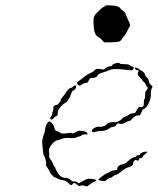

<svg xmlns="http://www.w3.org/2000/svg" viewBox="-20 -679 587 712"><path d="M511 -115Q514 -116 518 -116.5Q522 -117 524 -116.5Q526 -116 526 -115Q526 -113 519 -108Q512 -103 509 -97.5Q506 -92 501.5 -92.5Q497 -93 496 -89Q495 -85 492.5 -83.5Q490 -82 488 -84Q484 -88 479 -84Q474 -80 474 -73Q474 -67 467 -63Q460 -59 454 -58Q447 -57 422 -37Q416 -32 409.5 -30.5Q403 -29 397.5 -24Q392 -19 389 -20Q386 -21 377.5 -13.5Q369 -6 365.5 -7Q362 -8 353.5 -9Q345 -10 345 -12Q344 -14 359 -25.5Q374 -37 378 -37Q380 -37 386 -41Q396 -48 410 -48Q413 -49 414 -49.5Q415 -50 415 -53Q414 -58 420 -63.5Q426 -69 431 -69Q440 -69 452 -79Q470 -96 478 -96Q483 -96 485.5 -100Q488 -104 493 -103.5Q498 -103 499 -107Q500 -111 511 -115ZM158 -226Q164 -232 173 -222Q179 -216 180.5 -208.5Q182 -201 184.5 -197Q187 -193 196 -191Q200 -190 204 -186.5Q208 -183 219.5 -184Q231 -185 237.5 -186Q244 -187 246 -186Q248 -181 261 -189Q270 -195 280 -194Q301 -192 304 -185Q305 -181 304 -180.5Q303 -180 294.5 -180.5Q286 -181 283 -177.5Q280 -174 274 -173Q268 -172 262 -169Q256 -166 245 -167Q220 -169 209 -164Q201 -160 193 -159Q185 -158 176 -148Q159 -131 162 -115Q164 -107 162 -100Q161 -96 167.5 -87.5Q174 -79 176 -72.5Q178 -66 182 -61Q186 -56 186 -54Q186 -53 188.5 -48Q191 -43 194.5 -37.5Q198 -32 200 -30Q209 -19 226 -19Q233 -19 240 -13Q251 -4 257 -6Q262 -7 267 -3L272 1L284 -6Q308 -19 312 -16Q314 -16 324 -15Q334 -14 335 -12Q340 -8 326 -3Q319 0 313 5Q306 11 304 12Q302 13 297 11Q287 7 277 10Q272 12 267 7Q262 2 258 0Q254 -2 250 3Q246 8 244 8Q242 8 237 3Q224 -11 212 -11Q208 -11 198.5 -14.5Q189 -18 188 -20Q187 -22 185 -21Q183 -21 180 -23Q177 -25 174 -28.5Q171 -32 168 -36Q165 -40 164 -43Q161 -50 155.5 -57.5Q150 -65 151 -69.5Q152 -74 149.5 -85Q147 -96 144 -100Q141 -105 140 -113Q135 -155 137 -161Q139 -165 140 -171.5Q141 -178 143.5 -182.5Q146 -187 147 -199Q150 -217 158 -226ZM251 -358Q261 -367 262 -358Q263 -354 259 -349Q255 -344 250 -342Q246 -340 243 -329Q240 -318 236.5 -314.5Q233 -311 230.5 -305.5Q228 -300 221 -297Q211 -291 202 -279Q193 -267 194 -259Q195 -255 193 -251.5Q191 -248 188 -248Q185 -248 179 -241Q173 -234 169 -236Q163 -239 169 -246Q173 -251 173 -256Q173 -261 176 -266Q179 -271 178 -276Q176 -288 189 -290Q195 -291 198.5 -296.5Q202 -302 204 -303Q206 -304 205 -307Q204 -310 209 -315.5Q214 -321 221 -331Q235 -353 243 -353Q246 -353 251 -358ZM480 -427Q480 -428 481.5 -428.5Q483 -429 485.5 -428Q488 -427 490 -426Q494 -423 503 -418Q518 -409 518 -401Q518 -398 524.5 -392Q531 -386 532 -378Q533 -370 540 -364L546 -358L542 -350Q539 -342 539.5 -331.5Q540 -321 537 -310Q527 -280 512 -274Q509 -273 508 -270.5Q507 -268 503 -259L499 -251H492Q480 -251 466 -234Q463 -230 458 -230Q453 -230 446 -225Q434 -217 419 -221Q415 -223 412 -216.5Q409 -210 400.5 -209Q392 -208 387 -204Q375 -193 351 -193Q337 -192 333 -190Q329 -188 325 -189Q321 -190 320 -194Q320 -198 326 -202Q339 -211 351 -209Q357 -208 365.5 -211.5Q374 -215 376 -219Q378 -222 386.5 -224.5Q395 -227 403 -226Q411 -225 420 -229.5Q429 -234 433.5 -239.5Q438 -245 446 -247.5Q454 -250 457 -253Q464 -259 475 -259Q481 -259 483 -263.5Q485 -268 490 -275Q494 -281 495.5 -282Q497 -283 502 -282Q508 -281 511 -285Q514 -289 513.5 -298.5Q513 -308 516 -312.5Q519 -317 518.5 -328Q518 -339 523 -344Q531 -352 526 -356Q524 -358 520.5 -365.5Q517 -373 515.5 -373Q514 -373 508 -381Q502 -389 496 -395Q487 -406 493 -412Q495 -414 493.5 -416.5Q492 -419 489 -419Q486 -419 483 -421.5Q480 -424 480 -427ZM411 -445Q414 -446 418 -446Q422 -446 424 -444Q426 -441 441.5 -441Q457 -441 463 -436.5Q469 -432 471 -432Q479 -432 474 -422Q472 -418 469 -418Q466 -418 439 -421Q400 -425 391 -421Q370 -412 357 -409Q344 -405 341 -398Q338 -390 320 -390Q316 -390 314.5 -389Q313 -388 309.5 -381Q306 -374 304.5 -373Q303 -372 296 -371Q288 -370 284 -366Q278 -361 273 -362Q268 -363 266 -370Q265 -373 268.5 -375.5Q272 -378 282 -386Q299 -401 319 -410Q328 -414 331.5 -419Q335 -424 345.5 -423.5Q356 -423 360 -421.5Q364 -420 373 -427Q382 -434 387.5 -433Q393 -432 396.5 -437.5Q400 -443 404.5 -443Q409 -443 411 -445ZM389 -659Q421 -658 427 -647Q430 -643 437 -638.5Q444 -634 447 -624.5Q450 -615 456 -603Q466 -583 460 -580Q459 -579 452 -564Q445 -549 440 -544.5Q435 -540 431 -533Q427 -526 420 -524.5Q413 -523 390 -522H366L359 -530Q352 -538 344 -542Q330 -550 328 -576Q326 -595 327 -609Q329 -620 335 -627Q358 -651 362 -652Q367 -653 369 -656.5Q371 -660 389 -659Z"/></svg>

Font: TT2020 Style D
Style: Italic
Weight: 400
Italic angle: -15°
Version: Version 0.2.000